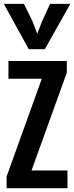

<svg xmlns="http://www.w3.org/2000/svg" viewBox="-28 -995 392 1015"><path d="M6.8 -61.5 192.9 -578.6H16.6V-672.4H325.2V-610.8L138.7 -93.8H328.6V0H6.8ZM124 -734.9 -7.8 -974.6H98.6L144.5 -880.9L168.9 -816.4L193.8 -880.9L236.8 -974.6H343.8L209 -734.9Z"/></svg>

Font: Fjalla One
Style: Regular
Weight: 400
Designer: Irina Smirnova, Eben Sorkin
Foundry: Sorkin Type
Version: Version 1.002; ttfautohint (v1.8.4.7-5d5b);gftools[0.9.25]